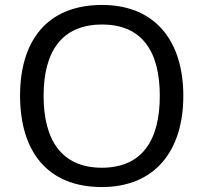

<svg xmlns="http://www.w3.org/2000/svg" viewBox="-20 -745 821 775"><path d="M720 -358C720 -580 606 -725 392 -725C168 -725 61 -578 61 -359C61 -138 168 10 391 10C606 10 720 -137 720 -358ZM156 -358C156 -538 230 -646 392 -646C553 -646 625 -538 625 -358C625 -178 553 -68 391 -68C230 -68 156 -178 156 -358Z"/></svg>

Font: Noto Sans Bengali
Style: Regular
Weight: 400
Designer: Jelle Bosma - Monotype Design Team
Foundry: Monotype Imaging Inc.
Version: Version 2.003